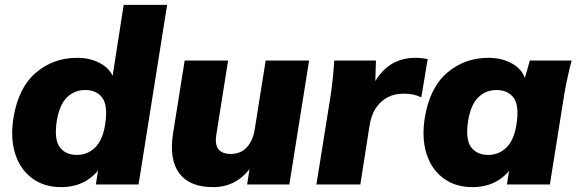

<svg xmlns="http://www.w3.org/2000/svg" viewBox="-20 -756 2370 787"><path d="M230 11Q161 11 112 -25Q63 -61 42.5 -125Q22 -189 35 -272Q55 -396 126.5 -457.5Q198 -519 296 -519Q355 -519 398 -492.5Q441 -466 449 -422H438L487 -736H665L548 0H373L387 -91H403Q381 -45 336.5 -17Q292 11 230 11ZM295 -121Q339 -121 370 -151.5Q401 -182 411 -246Q423 -323 399.5 -355Q376 -387 329 -387Q285 -387 254.5 -357Q224 -327 213 -262Q201 -186 224.5 -153.5Q248 -121 295 -121Z M853 11Q757 11 715 -45.5Q673 -102 689 -207L737 -508H915L867 -206Q860 -165 875 -145Q890 -125 926 -125Q967 -125 992 -152.5Q1017 -180 1024 -225L1069 -508H1247L1166 0H993L1007 -91H1022Q993 -42 951 -15.5Q909 11 853 11Z M1277 0 1336 -369Q1341 -404 1344.5 -439Q1348 -474 1350 -508H1521L1516 -352H1486Q1505 -409 1533.5 -446Q1562 -483 1599 -501Q1636 -519 1680 -519Q1696 -519 1709 -517.5Q1722 -516 1733 -514L1707 -357Q1687 -366 1671.5 -369Q1656 -372 1632 -372Q1598 -372 1569.5 -357.5Q1541 -343 1521 -313.5Q1501 -284 1494 -236L1457 0Z M1916 11Q1847 11 1798 -25Q1749 -61 1728.5 -125Q1708 -189 1721 -272Q1741 -396 1812.5 -457.5Q1884 -519 1982 -519Q2041 -519 2084 -492.5Q2127 -466 2135 -422L2126 -418L2152 -508H2323Q2314 -474 2306.5 -439Q2299 -404 2293 -370L2234 0H2058L2072 -91H2089Q2067 -45 2022.5 -17Q1978 11 1916 11ZM1981 -121Q2025 -121 2056 -151.5Q2087 -182 2097 -246Q2109 -323 2085.5 -355Q2062 -387 2015 -387Q1971 -387 1940.5 -357Q1910 -327 1899 -262Q1887 -186 1910.5 -153.5Q1934 -121 1981 -121Z"/></svg>

Font: Mulish ExtraLight Black
Style: Italic
Weight: 900
Italic angle: -9°
Version: Version 3.603